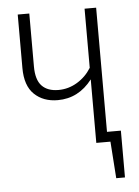

<svg xmlns="http://www.w3.org/2000/svg" viewBox="-50 -562 540 744"><g transform="rotate(-5 220.0 -189.5)"><path d="M406 -39V143H372L362 0H307V-247Q254 -178 173 -178Q117 -178 82 -211.5Q47 -245 47 -314V-522H92V-316Q92 -264 114.5 -240.5Q137 -217 179 -217Q218 -217 252 -237.5Q286 -258 307 -292V-522H352V-39Z"/></g></svg>

Font: Fira Sans Extra Condensed ExtraLight
Style: Regular
Weight: 275
Width: 1
Designer: Carrois Corporate & Edenspiekermann AG
Foundry: Carrois Corporate GbR & Edenspiekermann AG
Version: Version 4.203